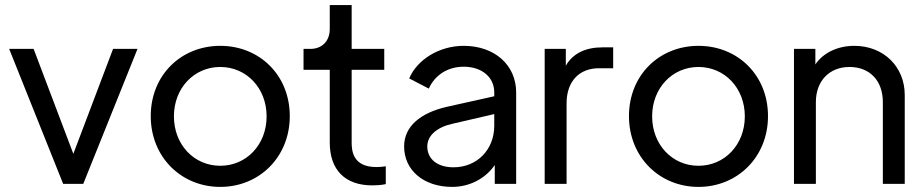

<svg xmlns="http://www.w3.org/2000/svg" viewBox="-20 -722 3629 754"><path d="M424 -530C424 -530 520 -530 520 -530C520 -530 307 0 307 0C307 0 228 0 228 0C228 0 16 -530 16 -530C16 -530 112 -530 112 -530C112 -530 268 -118 268 -118C268 -118 424 -530 424 -530Z M845 12C692 12 572 -105 572 -266C572 -427 691 -542 845 -542C999 -542 1118 -427 1118 -266C1118 -105 998 12 845 12ZM845 -71C948 -71 1027 -154 1027 -265C1027 -376 948 -459 845 -459C742 -459 663 -376 663 -265C663 -154 742 -71 845 -71Z M1442 6C1335 6 1275 -55 1275 -162C1275 -162 1275 -448 1275 -448C1275 -448 1172 -448 1172 -448C1172 -448 1172 -530 1172 -530C1172 -530 1199 -530 1199 -530C1245 -530 1275 -561 1275 -608C1275 -608 1275 -702 1275 -702C1275 -702 1361 -702 1361 -702C1361 -702 1361 -530 1361 -530C1361 -530 1489 -530 1489 -530C1489 -530 1489 -448 1489 -448C1489 -448 1361 -448 1361 -448C1361 -448 1361 -162 1361 -162C1361 -128 1367 -66 1458 -66C1469 -66 1484 -67 1495 -69C1495 -69 1495 1 1495 1C1478 5 1457 6 1442 6Z M1801 -542C1922 -542 2007 -467 2007 -359C2007 -359 2007 0 2007 0C2007 0 1923 0 1923 0C1923 0 1923 -74 1923 -74C1887 -21 1824 12 1756 12C1643 12 1567 -54 1567 -147C1567 -225 1630 -279 1737 -303C1737 -303 1921 -344 1921 -344C1921 -344 1921 -359 1921 -359C1921 -420 1871 -460 1801 -460C1737 -460 1687 -426 1664 -374C1664 -374 1587 -414 1587 -414C1617 -486 1703 -542 1801 -542ZM1761 -65C1854 -65 1921 -135 1921 -228C1921 -228 1921 -274 1921 -274C1921 -274 1757 -236 1757 -236C1697 -223 1658 -190 1658 -147C1658 -97 1698 -65 1761 -65Z M2345 -536C2345 -536 2388 -536 2388 -536C2388 -536 2388 -454 2388 -454C2388 -454 2332 -454 2332 -454C2256 -454 2205 -404 2205 -316C2205 -316 2205 0 2205 0C2205 0 2119 0 2119 0C2119 0 2119 -530 2119 -530C2119 -530 2202 -530 2202 -530C2202 -530 2202 -464 2202 -464C2230 -513 2281 -536 2345 -536Z M2723 12C2570 12 2450 -105 2450 -266C2450 -427 2569 -542 2723 -542C2877 -542 2996 -427 2996 -266C2996 -105 2876 12 2723 12ZM2723 -71C2826 -71 2905 -154 2905 -265C2905 -376 2826 -459 2723 -459C2620 -459 2541 -376 2541 -265C2541 -154 2620 -71 2723 -71Z M3335 -542C3450 -542 3533 -460 3533 -349C3533 -349 3533 0 3533 0C3533 0 3447 0 3447 0C3447 0 3447 -321 3447 -321C3447 -405 3396 -459 3316 -459C3237 -459 3184 -404 3184 -321C3184 -321 3184 0 3184 0C3184 0 3098 0 3098 0C3098 0 3098 -530 3098 -530C3098 -530 3182 -530 3182 -530C3182 -530 3182 -469 3182 -469C3213 -515 3270 -542 3335 -542Z"/></svg>

Font: Preevio_Regular
Style: Regular
Weight: 500
Designer: Gumpita Rahayu
Foundry: Tokotype Studio
Version: ""